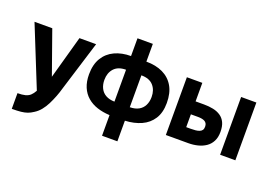

<svg xmlns="http://www.w3.org/2000/svg" viewBox="-123 -1050 2334 1646"><g transform="rotate(20 1044.0 -227.5)"><path d="M80 241V98Q122 98 149.5 91Q177 84 195 67.5Q213 51 229 22L8 -527H170L309 -135L418 -527H570L430 -74Q419 -34 403.5 6Q388 46 369.5 83Q351 120 326.5 150Q302 180 271 199Q246 216 221 225Q196 234 163 237.5Q130 241 80 241Z M886 193V5Q824 2 772 -15Q720 -32 681.5 -65Q643 -98 622 -147.5Q601 -197 601 -264Q601 -354 637.5 -414Q674 -474 738.5 -504Q803 -534 886 -534V-696H1026V-534Q1113 -534 1177 -503.5Q1241 -473 1276.5 -412.5Q1312 -352 1312 -260Q1312 -172 1275 -114.5Q1238 -57 1173.5 -28Q1109 1 1026 5V193ZM886 -118V-409Q814 -409 777.5 -368.5Q741 -328 741 -264Q741 -221 757.5 -188Q774 -155 806.5 -137Q839 -119 886 -118ZM1026 -118Q1075 -119 1107 -137Q1139 -155 1155.5 -188Q1172 -221 1172 -264Q1172 -328 1135.5 -368.5Q1099 -409 1026 -409Z M1398 0V-527H1539V-358H1617Q1662 -358 1700.5 -350Q1739 -342 1768 -322.5Q1797 -303 1813 -269.5Q1829 -236 1829 -184Q1829 -134 1810.5 -98.5Q1792 -63 1760 -41.5Q1728 -20 1687.5 -10Q1647 0 1603 0ZM1539 -123H1580Q1604 -123 1623.5 -125Q1643 -127 1658.5 -133Q1674 -139 1682 -150.5Q1690 -162 1690 -181Q1690 -200 1683 -211.5Q1676 -223 1664 -229Q1652 -235 1636.5 -237.5Q1621 -240 1604 -240H1539ZM1893 0V-527H2032V0Z"/></g></svg>

Font: Onest
Style: Bold
Weight: 700
Designer: Dmitri Voloshin, Andrey Kudryavtsev
Foundry: Dmitri Voloshin, Andrey Kudryavtsev
Version: Version 1.000;gftools[0.9.33]